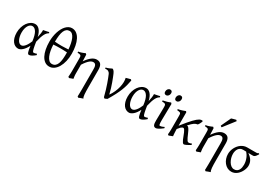

<svg xmlns="http://www.w3.org/2000/svg" viewBox="26 -1817 4358 3098"><g transform="rotate(30 2205.5 -268.5)"><path d="M204.1 -57.6Q223.1 -57.6 241.2 -70.3Q259.3 -83 275.4 -103.8Q291.5 -124.5 305.2 -150.6Q318.8 -176.8 329.6 -203.1Q316.4 -313.5 284.4 -365.5Q252.4 -417.5 209 -417.5Q190.4 -417.5 172.4 -406.7Q154.3 -396 139.9 -374Q125.5 -352.1 116.5 -318.8Q107.4 -285.6 107.4 -240.7Q107.4 -206.1 114 -173.1Q120.6 -140.1 133.1 -114.5Q145.5 -88.9 163.3 -73.2Q181.2 -57.6 204.1 -57.6ZM498.5 -451.2Q480 -440.4 464.8 -425.3Q449.7 -410.2 436.3 -384.8Q422.9 -359.4 410.4 -321.8Q397.9 -284.2 385.3 -228.5Q391.6 -187.5 396.7 -158.7Q401.9 -129.9 406.5 -110.6Q411.1 -91.3 415.3 -79.8Q419.4 -68.4 423.3 -62.7Q427.2 -57.1 431.2 -55.4Q435.1 -53.7 439 -53.7Q446.8 -53.7 462.2 -56.9Q477.5 -60.1 495.1 -66.9Q496.1 -62.5 497.6 -57.6Q499 -52.7 501 -44.9Q467.3 -16.1 439 -0.7Q410.6 14.6 390.1 14.6Q379.9 14.6 372.6 7.3Q365.2 0 359.4 -16.6Q353.5 -33.2 348.6 -60.3Q343.8 -87.4 338.9 -127Q301.8 -54.2 261 -19.8Q220.2 14.6 186 14.6Q156.7 14.6 130.1 1Q103.5 -12.7 83.3 -39.8Q63 -66.9 51 -107.4Q39.1 -147.9 39.1 -201.2Q39.1 -253.9 54 -302.5Q68.8 -351.1 95 -387.9Q121.1 -424.8 156.7 -446.8Q192.4 -468.8 234.4 -468.8Q278.8 -468.8 314.7 -428.2Q350.6 -387.7 369.1 -307.1Q378.4 -346.2 384 -382.6Q389.6 -418.9 387.7 -447.3Q398.4 -449.2 411.1 -451.7Q423.8 -454.1 437.5 -456.8Q451.2 -459.5 464.4 -462.4Q477.5 -465.3 489.3 -468.8Q493.2 -463.4 494.6 -459Q496.1 -454.6 498.5 -451.2Z M769.5 -649.4Q736.3 -649.4 713.4 -632.3Q690.4 -615.2 675.8 -581.5Q661.1 -547.9 654.5 -497.6Q647.9 -447.3 647.5 -380.9Q715.8 -375 778.1 -375.7Q840.3 -376.5 899.4 -380.4Q895 -436 885 -485.1Q875 -534.2 858.9 -570.8Q842.8 -607.4 820.3 -628.4Q797.9 -649.4 769.5 -649.4ZM782.2 -43.9Q817.4 -43.9 841.3 -62.3Q865.2 -80.6 879.4 -116.5Q893.6 -152.3 898.7 -205.6Q903.8 -258.8 902.3 -328.1Q870.6 -330.1 837.6 -331.1Q804.7 -332 772 -332Q739.3 -332 708 -330.8Q676.8 -329.6 648.4 -327.1Q650.9 -269 660.4 -217.5Q669.9 -166 686.8 -127.4Q703.6 -88.9 727.3 -66.4Q751 -43.9 782.2 -43.9ZM980.5 -347.2Q981 -272 965.3 -206.1Q949.7 -140.1 921.1 -91.1Q892.6 -42 852.8 -13.7Q813 14.6 765.1 14.6Q717.3 14.6 680.7 -12.2Q644 -39.1 619.4 -86.2Q594.7 -133.3 582 -197.5Q569.3 -261.7 569.3 -336.9Q568.8 -386.7 576.2 -433.6Q583.5 -480.5 596.9 -521.7Q610.4 -563 629.2 -597.2Q647.9 -631.3 671.6 -656Q695.3 -680.7 722.4 -694.3Q749.5 -708 779.8 -708Q829.6 -708 867.2 -679.7Q904.8 -651.4 929.7 -602.5Q954.6 -553.7 967.3 -488Q980 -422.4 980.5 -347.2Z M1379.4 -468.8Q1434.6 -468.8 1458.5 -435.1Q1482.4 -401.4 1482.4 -336.9V-23.9Q1482.4 21 1483.2 55.7Q1483.9 90.3 1486.3 116Q1488.8 141.6 1493.2 158.7Q1497.6 175.8 1505.4 185.1Q1484.4 191.9 1463.4 199.5Q1442.4 207 1425.3 214.8L1406.2 200.7Q1406.7 190.9 1407.2 173.1Q1407.7 155.3 1408.2 134.8Q1408.7 114.3 1408.9 94Q1409.2 73.7 1409.2 59.6V-293Q1409.2 -316.9 1407.5 -337.4Q1405.8 -357.9 1399.7 -373Q1393.6 -388.2 1382.3 -396.7Q1371.1 -405.3 1352.1 -405.3Q1337.9 -405.3 1322 -399.7Q1306.2 -394 1287.4 -378.9Q1268.6 -363.8 1246.1 -336.9Q1223.6 -310.1 1196.8 -268.1V-115.2Q1196.8 -98.1 1197.3 -84.5Q1197.8 -70.8 1199.2 -58.6Q1200.7 -46.4 1202.4 -34.7Q1204.1 -22.9 1206.1 -10.7Q1189.5 -4.4 1172.1 1.2Q1154.8 6.8 1137.2 14.6L1118.2 0Q1119.1 -9.8 1120.1 -23.7Q1121.1 -37.6 1121.8 -52.5Q1122.6 -67.4 1123 -81.8Q1123.5 -96.2 1123.5 -107.4V-332.5Q1123.5 -357.9 1122.1 -372.3Q1120.6 -386.7 1113.8 -394.3Q1106.9 -401.9 1092.5 -404.8Q1078.1 -407.7 1051.8 -410.2V-429.7Q1069.3 -432.1 1084.2 -436Q1099.1 -439.9 1113.3 -444.8Q1127.4 -449.7 1141.8 -455.6Q1156.2 -461.4 1172.4 -468.8L1189.5 -451.7Q1190.9 -417.5 1191.9 -390.6L1193.8 -330.1Q1241.7 -399.4 1287.6 -434.1Q1333.5 -468.8 1379.4 -468.8Z M2027.8 -453.6Q2019 -403.8 2006.6 -356.4Q1994.1 -309.1 1973.6 -256.8Q1953.1 -204.6 1921.9 -143.8Q1890.6 -83 1844.7 -5.9Q1836.9 -1.5 1823 4.6Q1809.1 10.7 1799.8 15.1L1780.3 0Q1765.6 -60.5 1748.5 -116.5Q1731.4 -172.4 1715.1 -219.5Q1698.7 -266.6 1684.1 -303.2Q1669.4 -339.8 1659.7 -362.8Q1652.3 -379.9 1641.1 -390.1Q1629.9 -400.4 1621.1 -404.3Q1615.7 -406.7 1606 -408Q1596.2 -409.2 1586.9 -409.7Q1575.7 -410.2 1564 -409.7V-428.2Q1594.7 -435.1 1620.6 -446Q1646.5 -457 1668 -468.8Q1679.2 -468.8 1693.8 -454.8Q1708.5 -440.9 1724.1 -405.8Q1731.9 -386.7 1745.6 -353.3Q1759.3 -319.8 1774.9 -276.6Q1790.5 -233.4 1806.2 -182.9Q1821.8 -132.3 1834 -79.1Q1867.7 -126.5 1889.9 -177.5Q1912.1 -228.5 1923.6 -277.3Q1935.1 -326.2 1935.8 -369.6Q1936.5 -413.1 1927.7 -445.8Q1950.2 -452.6 1971.4 -458.3Q1992.7 -463.9 2012.2 -468.8Q2016.1 -466.3 2020.8 -461.2Q2025.4 -456.1 2027.8 -453.6Z M2271 -57.6Q2290 -57.6 2308.1 -70.3Q2326.2 -83 2342.3 -103.8Q2358.4 -124.5 2372.1 -150.6Q2385.7 -176.8 2396.5 -203.1Q2383.3 -313.5 2351.3 -365.5Q2319.3 -417.5 2275.9 -417.5Q2257.3 -417.5 2239.3 -406.7Q2221.2 -396 2206.8 -374Q2192.4 -352.1 2183.3 -318.8Q2174.3 -285.6 2174.3 -240.7Q2174.3 -206.1 2180.9 -173.1Q2187.5 -140.1 2200 -114.5Q2212.4 -88.9 2230.2 -73.2Q2248 -57.6 2271 -57.6ZM2565.4 -451.2Q2546.9 -440.4 2531.7 -425.3Q2516.6 -410.2 2503.2 -384.8Q2489.7 -359.4 2477.3 -321.8Q2464.8 -284.2 2452.1 -228.5Q2458.5 -187.5 2463.6 -158.7Q2468.8 -129.9 2473.4 -110.6Q2478 -91.3 2482.2 -79.8Q2486.3 -68.4 2490.2 -62.7Q2494.1 -57.1 2498 -55.4Q2502 -53.7 2505.9 -53.7Q2513.7 -53.7 2529.1 -56.9Q2544.4 -60.1 2562 -66.9Q2563 -62.5 2564.5 -57.6Q2565.9 -52.7 2567.9 -44.9Q2534.2 -16.1 2505.9 -0.7Q2477.5 14.6 2457 14.6Q2446.8 14.6 2439.5 7.3Q2432.1 0 2426.3 -16.6Q2420.4 -33.2 2415.5 -60.3Q2410.6 -87.4 2405.8 -127Q2368.7 -54.2 2327.9 -19.8Q2287.1 14.6 2252.9 14.6Q2223.6 14.6 2197 1Q2170.4 -12.7 2150.1 -39.8Q2129.9 -66.9 2117.9 -107.4Q2106 -147.9 2106 -201.2Q2106 -253.9 2120.8 -302.5Q2135.7 -351.1 2161.9 -387.9Q2188 -424.8 2223.6 -446.8Q2259.3 -468.8 2301.3 -468.8Q2345.7 -468.8 2381.6 -428.2Q2417.5 -387.7 2436 -307.1Q2445.3 -346.2 2450.9 -382.6Q2456.5 -418.9 2454.6 -447.3Q2465.3 -449.2 2478 -451.7Q2490.7 -454.1 2504.4 -456.8Q2518.1 -459.5 2531.2 -462.4Q2544.4 -465.3 2556.2 -468.8Q2560.1 -463.4 2561.5 -459Q2563 -454.6 2565.4 -451.2Z M2875 -53.2Q2830.1 -18.1 2799.3 -1.7Q2768.6 14.6 2752.4 14.6Q2735.4 14.6 2724.4 7.8Q2713.4 1 2707 -12.9Q2700.7 -26.9 2698.2 -48.3Q2695.8 -69.8 2696.3 -99.1L2700.2 -326.7Q2700.7 -352.1 2699.2 -368.2Q2697.8 -384.3 2690.7 -393.6Q2683.6 -402.8 2668.5 -406.2Q2653.3 -409.7 2626.5 -409.7V-429.2Q2658.2 -434.6 2694.3 -444.6Q2730.5 -454.6 2762.7 -468.8L2778.3 -449.2L2773.4 -147.9Q2772.9 -114.3 2774.4 -94.7Q2775.9 -75.2 2778.8 -65.2Q2781.7 -55.2 2785.9 -52.7Q2790 -50.3 2795.4 -50.3Q2802.7 -50.3 2821 -54.9Q2839.4 -59.6 2870.1 -75.2ZM2883.3 -596.2Q2883.3 -582.5 2878.9 -570.3Q2874.5 -558.1 2866.9 -549.1Q2859.4 -540 2849.1 -534.7Q2838.9 -529.3 2826.7 -529.3Q2804.7 -529.3 2795.2 -541.5Q2785.6 -553.7 2785.6 -576.2Q2785.6 -589.8 2790 -602.1Q2794.4 -614.3 2802.2 -623.3Q2810.1 -632.3 2820.1 -637.5Q2830.1 -642.6 2841.8 -642.6Q2883.3 -642.6 2883.3 -596.2ZM2688 -596.2Q2688 -582.5 2683.6 -570.3Q2679.2 -558.1 2671.6 -549.1Q2664.1 -540 2653.8 -534.7Q2643.6 -529.3 2631.3 -529.3Q2609.4 -529.3 2599.9 -541.5Q2590.3 -553.7 2590.3 -576.2Q2590.3 -589.8 2594.7 -602.1Q2599.1 -614.3 2606.9 -623.3Q2614.7 -632.3 2624.8 -637.5Q2634.8 -642.6 2646.5 -642.6Q2688 -642.6 2688 -596.2Z M3390.6 -40Q3370.6 -27.3 3352.8 -17.3Q3335 -7.3 3319.8 0Q3304.7 7.3 3293.5 11.2Q3282.2 15.1 3275.9 15.1Q3262.7 15.1 3250.7 -1.7Q3238.8 -18.6 3227.5 -43.9Q3216.3 -69.3 3205.6 -98.9Q3194.8 -128.4 3183.8 -153.8Q3172.9 -179.2 3161.4 -196Q3149.9 -212.9 3137.2 -212.9Q3128.4 -212.9 3117.2 -206.8Q3106 -200.7 3094.2 -190.4L3053.2 -142.1Q3053.2 -127.9 3054 -109.6Q3054.7 -91.3 3055.7 -72.8Q3056.6 -54.2 3058.1 -38.1Q3059.6 -22 3061 -12.2Q3054.7 -9.8 3045.9 -6.3Q3037.1 -2.9 3027.6 0.7Q3018.1 4.4 3008.8 8.3Q2999.5 12.2 2992.2 15.1L2973.6 0Q2975.1 -7.8 2976.3 -20.8Q2977.5 -33.7 2978.3 -49.8Q2979 -65.9 2979.5 -84.7Q2980 -103.5 2980 -123V-328.6Q2980 -355.5 2978.8 -370.6Q2977.5 -385.7 2970.9 -393.6Q2964.4 -401.4 2949.7 -404.5Q2935.1 -407.7 2908.2 -410.2V-429.7Q2926.3 -432.6 2944.6 -437Q2962.9 -441.4 2980 -447Q2997.1 -452.6 3012.2 -458.3Q3027.3 -463.9 3039.6 -468.8L3053.2 -452.1V-203.1Q3102.1 -265.6 3139.4 -309.6Q3176.8 -353.5 3204.8 -383.1Q3232.9 -412.6 3253.7 -429.7Q3274.4 -446.8 3290.5 -455.6Q3306.6 -464.4 3319.6 -466.6Q3332.5 -468.8 3345.2 -468.8Q3348.6 -464.4 3350.6 -460.9L3354 -455.6Q3354.5 -454.6 3355 -454.1Q3345.2 -430.2 3333.7 -408.9Q3322.3 -387.7 3311 -376Q3294.9 -373.5 3281.2 -369.1Q3267.6 -364.7 3251.7 -354Q3235.8 -343.3 3215.8 -324.5Q3195.8 -305.7 3167.5 -274.4H3171.9Q3187.5 -274.4 3201.4 -257.6Q3215.3 -240.7 3228 -215.8Q3240.7 -190.9 3252.9 -161.4Q3265.1 -131.8 3277.1 -106.9Q3289.1 -82 3301 -65.2Q3313 -48.3 3325.7 -48.3Q3334 -48.3 3340.8 -49.1Q3347.7 -49.8 3354.5 -51.5Q3361.3 -53.2 3368.7 -55.9Q3376 -58.6 3385.7 -62Z M3752.4 -468.8Q3807.6 -468.8 3831.5 -435.1Q3855.5 -401.4 3855.5 -336.9V-23.9Q3855.5 21 3856.2 55.7Q3856.9 90.3 3859.4 116Q3861.8 141.6 3866.2 158.7Q3870.6 175.8 3878.4 185.1Q3857.4 191.9 3836.4 199.5Q3815.4 207 3798.3 214.8L3779.3 200.7Q3779.8 190.9 3780.3 173.1Q3780.8 155.3 3781.2 134.8Q3781.7 114.3 3782 94Q3782.2 73.7 3782.2 59.6V-293Q3782.2 -316.9 3780.5 -337.4Q3778.8 -357.9 3772.7 -373Q3766.6 -388.2 3755.4 -396.7Q3744.1 -405.3 3725.1 -405.3Q3710.9 -405.3 3695.1 -399.7Q3679.2 -394 3660.4 -378.9Q3641.6 -363.8 3619.1 -336.9Q3596.7 -310.1 3569.8 -268.1V-115.2Q3569.8 -98.1 3570.3 -84.5Q3570.8 -70.8 3572.3 -58.6Q3573.7 -46.4 3575.4 -34.7Q3577.1 -22.9 3579.1 -10.7Q3562.5 -4.4 3545.2 1.2Q3527.8 6.8 3510.3 14.6L3491.2 0Q3492.2 -9.8 3493.2 -23.7Q3494.1 -37.6 3494.9 -52.5Q3495.6 -67.4 3496.1 -81.8Q3496.6 -96.2 3496.6 -107.4V-332.5Q3496.6 -357.9 3495.1 -372.3Q3493.7 -386.7 3486.8 -394.3Q3480 -401.9 3465.6 -404.8Q3451.2 -407.7 3424.8 -410.2V-429.7Q3442.4 -432.1 3457.3 -436Q3472.2 -439.9 3486.3 -444.8Q3500.5 -449.7 3514.9 -455.6Q3529.3 -461.4 3545.4 -468.8L3562.5 -451.7Q3564 -417.5 3564.9 -390.6L3566.9 -330.1Q3614.7 -399.4 3660.6 -434.1Q3706.5 -468.8 3752.4 -468.8ZM3668 -529.3Q3664.1 -530.3 3661.1 -531.5Q3658.2 -532.7 3655.3 -534.7Q3652.3 -536.6 3649.4 -539.1Q3646.5 -541.5 3642.1 -545.4L3728 -728.5Q3735.8 -731.4 3746.6 -734.6Q3757.3 -737.8 3769 -741.2Q3780.8 -744.6 3792.2 -747.3Q3803.7 -750 3813 -752.4L3828.1 -735.4Z M4283.2 -185.5Q4283.2 -219.7 4276.1 -250.5Q4269 -281.2 4258.1 -306.9Q4247.1 -332.5 4233.4 -353Q4219.7 -373.5 4207 -387.2Q4187.5 -387.7 4171.9 -387.9Q4156.2 -388.2 4147.9 -388.2Q4120.1 -388.2 4099.6 -376.7Q4079.1 -365.2 4065.9 -345.9Q4052.7 -326.7 4046.1 -301.8Q4039.6 -276.9 4039.6 -250Q4039.6 -213.9 4049.8 -177Q4060.1 -140.1 4078.4 -109.9Q4096.7 -79.6 4122.3 -60.5Q4147.9 -41.5 4178.7 -41.5Q4210 -41.5 4230.2 -54.7Q4250.5 -67.9 4262.2 -88.6Q4273.9 -109.4 4278.6 -135Q4283.2 -160.6 4283.2 -185.5ZM4410.6 -454.6Q4396 -431.2 4385.5 -417.5Q4375 -403.8 4366 -396.5Q4356.9 -389.2 4347.7 -387.2Q4338.4 -385.3 4325.7 -385.3Q4310.1 -385.3 4288.8 -385.5Q4267.6 -385.7 4244.6 -386.2L4252 -383.3Q4306.2 -344.2 4330.3 -302.5Q4354.5 -260.7 4354.5 -207Q4354.5 -187.5 4348.6 -163.6Q4342.8 -139.6 4331.3 -115Q4319.8 -90.3 4303 -67.1Q4286.1 -43.9 4264.2 -25.6Q4242.2 -7.3 4215.3 3.7Q4188.5 14.6 4156.7 14.6Q4116.7 14.6 4082.8 -3.7Q4048.8 -22 4023.9 -53Q3999 -84 3985.1 -124.5Q3971.2 -165 3971.2 -209.5Q3971.2 -239.3 3978.5 -269Q3985.8 -298.8 3999.8 -325.9Q4013.7 -353 4033 -376.5Q4052.2 -399.9 4076.4 -417.2Q4100.6 -434.6 4128.4 -444.3Q4156.2 -454.1 4187 -454.1H4336.4Q4351.1 -454.1 4359.9 -454.3Q4368.7 -454.6 4374.8 -456.1Q4380.9 -457.5 4386 -460.4Q4391.1 -463.4 4398.4 -468.8Z"/></g></svg>

Font: Noto Serif Devanagari
Style: Regular
Weight: 400
Designer: Monotype Design Team
Foundry: Monotype Imaging Inc.
Version: Version 1.01